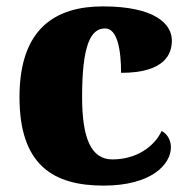

<svg xmlns="http://www.w3.org/2000/svg" viewBox="-20 -571 593 601"><path d="M304 10C455 10 515 -57 515 -110C515 -128 507 -150 486 -161C463 -112 407 -72 332 -72C265 -72 237 -138 237 -268C237 -433 265 -482 309 -482C347 -482 359 -416 359 -343C497 -343 518 -403 518 -444C518 -496 465 -551 302 -551C156 -551 41 -484 41 -267C41 -55 146 10 304 10Z"/></svg>

Font: Noto Serif Georgian Black
Style: Regular
Weight: 900
Designer: Monotype Design Team, Akaki Razmadze
Foundry: Google LLC
Version: Version 2.003